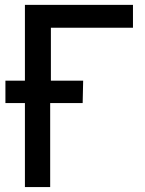

<svg xmlns="http://www.w3.org/2000/svg" viewBox="-20 -759 588 779"><path d="M317.4 -431.6 315.4 -340.8H183.6V0H81.1V-340.8H2V-431.6H81.1V-739.3H519.5V-646.5H186.5V-431.6Z"/></svg>

Font: RobotoJAA
Style: Medium
Weight: 500
Version: Version 2.05; 2016-11-05